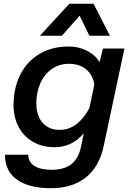

<svg xmlns="http://www.w3.org/2000/svg" viewBox="-20 -810 690 1020"><path d="M527 -552H641L531 -35Q507 77 435 133.5Q363 190 250 190Q137 190 72 145.5Q7 101 6 12H130Q131 52 163.5 72Q196 92 254 92Q323 92 361 60.5Q399 29 411 -34L425 -102Q363 -28 270 -28Q203 -28 153.5 -57.5Q104 -87 78 -137.5Q52 -188 52 -250Q52 -343 88 -414Q124 -485 190.5 -524Q257 -563 346 -563Q398 -563 442 -540.5Q486 -518 509 -480ZM296 -120Q346 -120 386 -150.5Q426 -181 455 -236L481 -362Q473 -412 437.5 -441.5Q402 -471 347 -471Q294 -471 254.5 -443Q215 -415 194 -367Q173 -319 173 -261Q173 -219 187.5 -187Q202 -155 230 -137.5Q258 -120 296 -120ZM348 -790H477L564 -620H455L403 -727L309 -620H192Z"/></svg>

Font: Azeret Mono Medium
Style: Italic
Weight: 500
Italic angle: -12°
Designer: Martin Vácha
Foundry: Displaay
Version: Version 1.000; Glyphs 3.0.3, build 3074